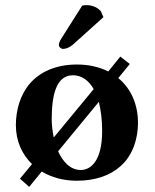

<svg xmlns="http://www.w3.org/2000/svg" viewBox="-20 -696 607 750"><path d="M450 -475 403 -417C368 -434 328 -444 281 -444C198 -444 136 -415 97 -370C59 -326 42 -266 42 -207C42 -145 66 -93 105 -55L58 2L94 34L143 -26C181 -3 228 10 280 10C351 10 410 -10 451 -47C502 -92 519 -160 519 -216C519 -288 492 -350 442 -391L487 -446ZM366 -298C374 -266 379 -228 379 -184C379 -64 332 -32 296 -32C254 -32 226 -64 207 -105ZM265 -402C298 -402 326 -383 346 -348L190 -159C185 -183 182 -208 182 -229C182 -321 198 -402 265 -402ZM301 -674 218 -543C212 -534 210 -525 210 -519C210 -513 218 -505 226 -505C236 -505 250 -509 264 -521L384 -629L374 -652C366 -662 347 -676 317 -676C312 -676 304 -675 301 -674Z"/></svg>

Font: Libertinus Serif
Style: Bold
Weight: 700
Designer: Philipp H. Poll, Khaled Hosny
Foundry: Caleb Maclennan
Version: Version 7.050;RELEASE